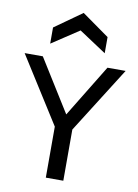

<svg xmlns="http://www.w3.org/2000/svg" viewBox="-102 -1031 791 1097"><g transform="rotate(10 293.0 -482.0)"><path d="M242.7 -295.9 0 -679.7H105.5L294.9 -376L480.5 -679.7H585.9L344.2 -296.9V0H242.7ZM134.3 -852.1 292.5 -964.4 450.7 -852.1V-758.3L292.5 -862.8L134.3 -758.3Z"/></g></svg>

Font: Inder
Style: Regular
Weight: 400
Designer: Irina Smirnova
Foundry: Irina Smirnova
Version: Version 1.001